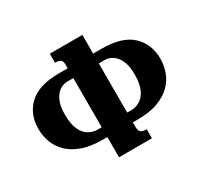

<svg xmlns="http://www.w3.org/2000/svg" viewBox="-148 -909 1157 1103"><g transform="rotate(-30 430.5 -357.0)"><path d="M547 -134H515V-105Q515 -78 526 -69Q537 -60 564 -60V0H346V-134H316Q234 -134 178 -155Q122 -176 88.5 -210.5Q55 -245 40.5 -287Q26 -329 26 -372Q26 -469 90 -529.5Q154 -590 289 -590H346V-615Q346 -638 335 -646Q324 -654 299 -654V-714H515V-590H573Q707 -590 771 -529.5Q835 -469 835 -372Q835 -329 820.5 -287Q806 -245 772.5 -210.5Q739 -176 683.5 -155Q628 -134 547 -134ZM346 -199V-525H305Q279 -525 254.5 -508.5Q230 -492 214.5 -457.5Q199 -423 199 -368Q199 -305 216 -268Q233 -231 260.5 -215Q288 -199 319 -199ZM515 -525V-199H543Q572 -199 599.5 -215Q627 -231 644.5 -268Q662 -305 662 -368Q662 -423 646.5 -457.5Q631 -492 606.5 -508.5Q582 -525 556 -525Z"/></g></svg>

Font: Noto Serif Armenian SemiCondensed Black
Style: Regular
Weight: 900
Width: 4
Designer: Monotype Design Team
Foundry: Monotype Imaging Inc.
Version: Version 2.008; ttfautohint (v1.8.4.7-5d5b)